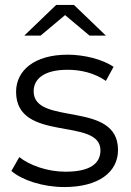

<svg xmlns="http://www.w3.org/2000/svg" viewBox="-20 -751 529 776"><path d="M243 -690 342 -607H408L279 -731H207L78 -607H144ZM116 -382C116 -432 158 -469 253 -469C307 -469 362 -456 408 -424L439 -481C395 -511 321 -530 253 -530C119 -530 45 -466 45 -380C45 -172 386 -280 386 -143C386 -91 345 -57 245 -57C171 -57 100 -83 58 -116L26 -60C69 -23 153 5 240 5C377 5 457 -54 457 -145C457 -347 116 -240 116 -382Z"/></svg>

Font: Montserrat Lite
Style: Regular
Weight: 400
Designer: Julieta Ulanovsky
Foundry: Julieta Ulanovsky
Version: Version 7.200;PS 007.200;hotconv 1.0.88;makeotf.lib2.5.64775